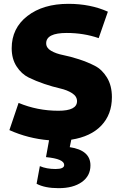

<svg xmlns="http://www.w3.org/2000/svg" viewBox="-20 -724 633 1002"><path d="M286 258Q214 258 171 235L188 143Q223 158 270 158Q315 158 315 137Q315 105 220 96L236 8Q127 -1 29 -45L77 -187Q175 -146 285 -146Q382 -146 382 -196Q382 -221 356.5 -237.5Q331 -254 293.5 -262.5Q256 -271 211.5 -286Q167 -301 129.5 -319.5Q92 -338 66.5 -377.5Q41 -417 41 -472Q41 -577 123 -640.5Q205 -704 337 -704Q452 -704 543 -663L495 -525Q417 -552 328 -552Q221 -552 221 -498Q221 -474 246.5 -459Q272 -444 310 -436.5Q348 -429 392.5 -414.5Q437 -400 475 -380.5Q513 -361 538.5 -319Q564 -277 564 -217Q564 -127 509 -69Q454 -11 352 5L344 44Q452 60 452 139Q452 194 407 226Q362 258 286 258Z"/></svg>

Font: Cantarell Extra Bold
Style: Regular
Weight: 800
Designer: Dave Crossland, Nikolaus Waxweiler, Florian Fecher, Jacques Le Bailly, Eben Sorkin, Alexei Vanyashin, Alexios Zavras, Em
Version: Version 0.303